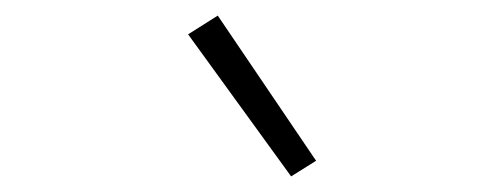

<svg xmlns="http://www.w3.org/2000/svg" viewBox="-20 -804 640 246"><path d="M353 -578 221 -760 259 -784 385 -598Z"/></svg>

Font: Iosevka Curly Slab XLtExObl
Style: Regular
Weight: 200
Width: 7
Italic angle: -9°
Monospace: yes
Designer: Belleve Invis
Foundry: Belleve Invis
Version: Version 11.0.0; ttfautohint (v1.8.3)